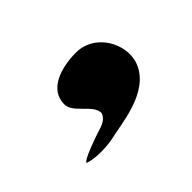

<svg xmlns="http://www.w3.org/2000/svg" viewBox="-71 -221 426 426"><g transform="rotate(45 142.0 -7.5)"><path d="M42 -41C43 1 57 55 105 55C133 55 150 10 177 10C192 15 197 29 202 46C204 53 224 112 232 112C240 89 238 54 234 34C225 0 220 -97 155 -122C109 -140 40 -105 42 -41Z"/></g></svg>

Font: Yuck
Style: It
Weight: 400
Version: Version Bleh